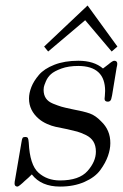

<svg xmlns="http://www.w3.org/2000/svg" viewBox="-20 -670 449 701"><path d="M33.2 0Q33.2 -5.9 35.2 -15.1L58.1 -148.9Q60.1 -163.1 62.5 -166.5Q64.9 -169.9 71.8 -169.9Q79.6 -169.9 81.8 -166Q84 -162.1 85 -148.9Q88.9 -67.9 120.4 -39.6Q151.9 -11.2 199.2 -11.2Q269 -11.2 299.6 -45.7Q330.1 -80.1 330.1 -116.2Q330.1 -138.2 321 -153.1Q312 -168 293.5 -177Q274.9 -186 262 -189.5Q249 -192.9 226.1 -198.2Q197.3 -204.1 183.1 -207Q168.9 -210 151.9 -217.5Q134.8 -225.1 122.1 -235.8Q85.9 -266.6 85.9 -310.1Q85.9 -330.1 94.5 -352.1Q103 -374 122.1 -396.5Q141.1 -418.9 178.5 -433.6Q215.8 -448.2 266.1 -448.2Q323.2 -448.2 356 -419.9L376 -435.1Q391.1 -448.2 397 -448.2Q408.2 -448.2 408.2 -437Q408.2 -432.1 405.8 -422.9L389.2 -321.8Q387.2 -312 386 -308.1Q384.8 -304.2 381.8 -301.5Q378.9 -298.8 374 -298.8Q361.8 -298.8 361.8 -309.1L362.8 -319.8Q363.8 -329.6 363.8 -337.9Q363.8 -428.7 266.1 -429.2Q230 -429.2 204.1 -419.7Q178.2 -410.2 166 -399.2Q153.8 -388.2 147.5 -373Q141.1 -357.9 140.1 -352.1Q139.2 -346.2 139.2 -341.8Q139.2 -323.7 147.5 -311.3Q155.8 -298.8 173.8 -291.5Q191.9 -284.2 204.3 -280.5Q216.8 -276.9 240.2 -272Q287.1 -263.2 308.1 -255.6Q329.1 -248 349.1 -227.1Q383.3 -194.8 382.8 -147Q382.8 -125 374 -100.1Q365.2 -75.2 346.2 -49.1Q327.1 -22.9 288.6 -5.9Q250 11.2 199.2 11.2Q130.4 11.2 96.2 -33.2Q83 -20 70.8 -9.8Q48.8 11.2 43.9 11.2Q33.2 11.2 33.2 0ZM141.1 -500 299.8 -649.9 408.7 -500 387.7 -481.9 291 -596.2 155.8 -481.9Z"/></svg>

Font: CMU Serif Extra
Style: RomanSlanted
Weight: 500
Italic angle: -9.46001°
Version: Version 0.7.0